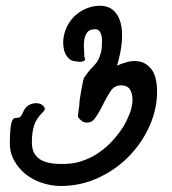

<svg xmlns="http://www.w3.org/2000/svg" viewBox="-20 -630 588 656"><path d="M13.7 -147.9Q14.6 -194.8 19 -210Q23.4 -225.1 29.8 -226.3Q36.1 -227.5 43.9 -228.3Q51.8 -229 59.6 -248.5Q68.4 -267.6 83.7 -273.4Q99.1 -279.3 111.8 -276.6Q124.5 -273.9 130.6 -265.1Q136.7 -256.3 127.9 -248.5Q105 -226.6 96.9 -202.4Q88.9 -178.2 88.9 -144Q88.9 -120.6 96.9 -106.7Q105 -92.8 117.7 -85Q130.4 -77.1 148.2 -73.5Q166 -69.8 184.1 -69.8Q224.1 -68.4 256.3 -78.6Q288.6 -88.9 315.4 -106.9Q342.3 -125 363.5 -148.2Q384.8 -171.4 401.9 -197.8Q412.6 -215.8 422.1 -239.5Q431.6 -263.2 432.6 -285.2Q433.6 -307.1 425 -322.8Q416.5 -338.4 393.1 -338.4Q370.1 -338.4 356.2 -316.4Q342.3 -294.4 330.3 -269.8Q318.4 -245.1 304.2 -225.6Q290 -206.1 266.6 -212.9Q263.2 -212.9 254.6 -220.9Q246.1 -229 246.1 -232.9Q246.1 -236.8 248.5 -252.4Q251 -268.1 251 -271Q251 -278.3 252.7 -291.3Q254.4 -304.2 257.1 -318.4Q259.8 -332.5 262.2 -345Q264.6 -357.4 266.6 -363.3Q279.8 -383.3 289.3 -393.1Q298.8 -402.8 304.4 -409.4Q310.1 -416 314.9 -424.1Q319.8 -432.1 324.7 -449.7Q326.7 -454.6 327.6 -468Q328.6 -481.4 328.4 -495.4Q328.1 -509.3 322.3 -519.8Q316.4 -530.3 305.7 -530.3Q286.1 -530.3 278.3 -519.8Q270.5 -509.3 268.1 -494.6Q265.6 -480 266.8 -464.1Q268.1 -448.2 268.1 -436Q272.5 -426.8 269 -423.6Q265.6 -420.4 259.8 -419.4Q252 -417.5 241.2 -420.4Q226.6 -420.4 217.5 -428.2Q208.5 -436 203.6 -446Q198.7 -456.1 197.3 -466.8Q195.8 -477.5 195.8 -482.9Q195.8 -509.3 206.1 -533Q216.3 -556.6 233.6 -573.7Q251 -590.8 274.2 -600.6Q297.4 -610.4 321.3 -610.4Q349.1 -610.4 366.9 -595Q384.8 -579.6 392.1 -552.2Q399.4 -524.9 396.2 -487.3Q393.1 -449.7 379.9 -405.8Q390.6 -411.1 413.3 -417.7Q436 -424.3 458.5 -419.4Q481 -414.6 498 -392.6Q515.1 -370.6 516.6 -321.8Q517.6 -261.7 492.7 -203.6Q467.8 -145.5 422.9 -98.4Q377.9 -51.3 316.9 -22.9Q255.9 5.4 188 5.4Q155.8 5.4 124.3 -4.9Q92.8 -15.1 67.9 -34.7Q43 -54.2 27.6 -83Q12.2 -111.8 13.7 -147.9Z"/></svg>

Font: AKL 022
Style: Regular
Weight: 400
Designer: AKL
Foundry: AKL
Version: Version 2.053;August 19, 2024;FontCreator 13.0.0.2675 64-bit